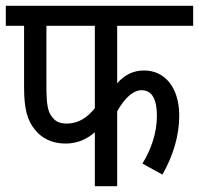

<svg xmlns="http://www.w3.org/2000/svg" viewBox="-20 -642 686 662"><path d="M384 -553H646V-622H0V-553H63V-342C63 -266 74 -227 101 -194C122 -168 156 -147 206 -147C249 -147 282 -164 307 -186V0H384V-258C410 -305 440 -331 468 -331C504 -331 521 -300 521 -243C521 -184 501 -126 471 -78L540 -40C577 -105 598 -174 598 -243C598 -343 546 -399 477 -399C439 -399 410 -384 384 -355ZM140 -553H307V-269C282 -238 252 -216 210 -216C190 -216 173 -221 161 -237C145 -256 140 -279 140 -349Z"/></svg>

Font: Noto Sans Condensed
Style: Regular
Weight: 400
Width: 3
Designer: Monotype Design Team
Foundry: Monotype Imaging Inc.
Version: Version 2.013